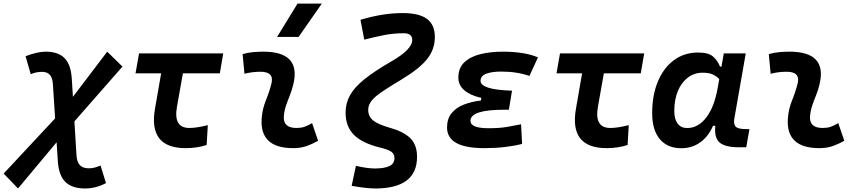

<svg xmlns="http://www.w3.org/2000/svg" viewBox="-94 -815 4801 1069"><path d="M6.3 234.4 -73.7 151.4 212.9 -155.8 200.7 -343.8Q198.7 -381.3 183.8 -398.2Q168.9 -415 140.1 -415Q106.9 -415 77.1 -401.9L48.3 -502Q113.8 -527.3 160.2 -527.3Q230 -527.3 265.4 -491.5Q300.8 -455.6 305.7 -376.5L312 -275.9L502.9 -527.3L587.9 -444.3L320.3 -139.2L332 50.8Q334.5 87.9 351.1 105Q367.7 122.1 400.4 122.1Q432.6 122.1 465.8 106.4L496.1 204.6Q438.5 234.4 380.4 234.4Q307.6 234.4 270.5 198.5Q233.4 162.6 228 83.5L221.2 -22.9Z M939.9 9.8Q730.5 9.8 769 -210L803.2 -406.7H660.6L680.2 -517.6H1148.9L1129.9 -406.7H924.3L891.1 -219.7Q870.6 -102.5 960.4 -102.5Q1000.5 -102.5 1063 -118.2L1056.6 -7.8Q1003.4 9.8 939.9 9.8Z M1643.6 -129.4 1677.2 -31.2Q1647.5 -14.2 1614.3 -2.2Q1581.1 9.8 1538.1 9.8Q1352.5 9.8 1362.8 -153.3Q1366.2 -206.5 1386.2 -255.9Q1406.2 -305.2 1417 -349.1Q1434.1 -415.5 1356.4 -415.5Q1310.1 -415.5 1267.1 -404.3L1256.8 -513.7Q1285.6 -522 1314.5 -524.7Q1343.3 -527.3 1372.1 -527.3Q1583.5 -527.3 1539.1 -345.2Q1531.2 -312 1519.5 -283.4Q1507.8 -254.9 1498.3 -226.8Q1488.8 -198.7 1486.3 -166.5Q1481.9 -102.5 1557.1 -102.5Q1581.5 -102.5 1599.9 -108.6Q1618.2 -114.7 1643.6 -129.4ZM1448.7 -609.4 1562.5 -794.9H1697.8L1568.4 -609.4Z M1994.6 234.4Q1947.3 234.4 1863.8 219.7L1887.7 108.4Q1922.4 116.2 1947.3 119.6Q1972.2 123 1994.6 123Q2045.4 123 2073.7 109.9Q2102.1 96.7 2102.1 65.4Q2102.1 42.5 2085 30Q2067.9 17.6 2022.9 6.8Q1922.9 -17.6 1876.5 -64.2Q1830.1 -110.8 1830.1 -188Q1830.1 -240.7 1855 -285.2Q1879.9 -329.6 1935.5 -374.3Q1991.2 -418.9 2082.5 -471.7Q2145.5 -507.8 2173.3 -537.4Q2201.2 -566.9 2201.2 -592.3Q2201.2 -629.9 2153.8 -629.9Q2095.7 -629.9 2041 -618.9Q1986.3 -607.9 1934.1 -594.2L1913.1 -704.6Q1972.2 -722.7 2030.5 -732.4Q2088.9 -742.2 2147.9 -742.2Q2239.7 -742.2 2283.4 -709.7Q2327.1 -677.2 2327.1 -608.4Q2327.1 -540.5 2284.2 -486.3Q2241.2 -432.1 2140.1 -371.6Q2075.2 -332.5 2034.4 -305.2Q1993.7 -277.8 1974.9 -254.2Q1956.1 -230.5 1956.1 -203.1Q1956.1 -167.5 1982.7 -145Q2009.3 -122.6 2077.1 -103.5Q2152.8 -82.5 2190.4 -45.7Q2228 -8.8 2228 58.1Q2228 234.4 1994.6 234.4Z M2602.1 9.8Q2395 9.8 2395 -105Q2395 -153.3 2419.9 -184.3Q2444.8 -215.3 2487.3 -232.2Q2529.8 -249 2583.5 -255.4L2585.9 -269.5Q2458 -300.8 2458 -382.8Q2458 -437.5 2492.2 -469Q2526.4 -500.5 2582.5 -513.9Q2638.7 -527.3 2704.6 -527.3Q2827.1 -527.3 2901.4 -495.6L2853.5 -392.1Q2785.2 -416.5 2695.8 -416.5Q2646 -416.5 2613.8 -404.8Q2581.5 -393.1 2581.5 -364.7Q2581.5 -340.8 2624.3 -326.9Q2667 -313 2756.8 -310.1L2739.3 -204.1H2713.9Q2525.4 -204.1 2525.4 -142.6Q2525.4 -101.1 2625.5 -101.1Q2688 -101.1 2730.5 -108.6Q2772.9 -116.2 2807.1 -123L2813 -13.7Q2771.5 -2.9 2718 3.4Q2664.6 9.8 2602.1 9.8Z M3283.7 9.8Q3074.2 9.8 3112.8 -210L3147 -406.7H3004.4L3023.9 -517.6H3492.7L3473.6 -406.7H3268.1L3234.9 -219.7Q3214.4 -102.5 3304.2 -102.5Q3344.2 -102.5 3406.7 -118.2L3400.4 -7.8Q3347.2 9.8 3283.7 9.8Z M3922.9 -444.3 3936 -517.6H4058.1L3994.6 -154.8Q3989.3 -123.5 4002.2 -109.9Q4015.1 -96.2 4059.6 -96.2H4078.6L4061 4.9H4020.5Q3941.9 4.9 3911.9 -22.2Q3881.8 -49.3 3888.7 -114.7H3876Q3850.1 -54.7 3804.4 -22.2Q3758.8 10.3 3699.7 10.3Q3622.1 10.3 3579.6 -40.5Q3537.1 -91.3 3537.1 -184.1Q3537.1 -285.6 3569.1 -361.8Q3601.1 -438 3658.4 -480.2Q3715.8 -522.5 3792.5 -522.5Q3850.1 -522.5 3875.5 -500.7Q3900.9 -479 3915 -444.3ZM3818.4 -410.2Q3771 -410.2 3735.4 -382.8Q3699.7 -355.5 3679.9 -307.4Q3660.2 -259.3 3660.2 -196.3Q3660.2 -151.4 3679 -126.7Q3697.8 -102.1 3731.4 -102.1Q3793 -102.1 3838.1 -160.6Q3883.3 -219.2 3901.9 -325.7L3910.6 -374.5Q3897.5 -389.2 3876 -399.7Q3854.5 -410.2 3818.4 -410.2Z M4573.2 -129.4 4606.9 -31.2Q4577.1 -14.2 4543.9 -2.2Q4510.7 9.8 4467.8 9.8Q4282.2 9.8 4292.5 -153.3Q4295.9 -206.5 4315.9 -255.9Q4335.9 -305.2 4346.7 -349.1Q4363.8 -415.5 4286.1 -415.5Q4239.7 -415.5 4196.8 -404.3L4186.5 -513.7Q4215.3 -522 4244.1 -524.7Q4272.9 -527.3 4301.8 -527.3Q4513.2 -527.3 4468.8 -345.2Q4460.9 -312 4449.2 -283.4Q4437.5 -254.9 4428 -226.8Q4418.5 -198.7 4416 -166.5Q4411.6 -102.5 4486.8 -102.5Q4511.2 -102.5 4529.5 -108.6Q4547.9 -114.7 4573.2 -129.4Z"/></svg>

Font: Cascadia Code PL SemiBold
Style: Italic
Weight: 600
Italic angle: -10°
Monospace: yes
Designer: Aaron Bell
Foundry: Saja Typeworks
Version: Version 2404.023; ttfautohint (v1.8.4)